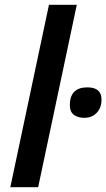

<svg xmlns="http://www.w3.org/2000/svg" viewBox="-20 -780 443 800"><path d="M23 0 184 -760H300L139 0ZM331 -289Q363 -289 383 -310Q403 -331 403 -365Q403 -416 344 -416Q271 -416 271 -342Q271 -314 288 -301.5Q305 -289 331 -289Z"/></svg>

Font: Noto Sans UI Medium
Style: Italic
Weight: 500
Italic angle: -12°
Designer: Monotype Design Team
Foundry: Monotype Imaging Inc.
Version: Version 1.901